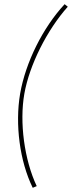

<svg xmlns="http://www.w3.org/2000/svg" viewBox="-20 -729 343 915"><path d="M136 166 155 158C96 33 72 -146 96 -282C120 -419 204 -586 303 -697L288 -709C184 -597 102 -432 76 -283C51 -137 74 40 136 166Z"/></svg>

Font: Fixel Text 20240404 Thin
Style: Italic
Weight: 100
Width: 4
Italic angle: -10°
Designer: AlfaBravo + MacPaw
Foundry: Kyrylo Tkachov, Marchela Mozhyna, Serhii Makarenko, Maria Weinstein, Zakhar Kryvoshyya
Version: Version 1.211;Glyphs 3.2 (3225)